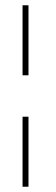

<svg xmlns="http://www.w3.org/2000/svg" viewBox="-20 -708 214 728"><path d="M88 -422.5H65.5V-688H88ZM88 0H65.5V-265.5H88Z"/></svg>

Font: League Spartan ExtraLight
Style: Regular
Weight: 200
Foundry: The League of Moveable Type
Version: Version 2.002